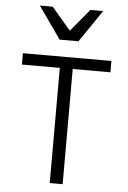

<svg xmlns="http://www.w3.org/2000/svg" viewBox="-64 -1050 729 1096"><g transform="rotate(5 300.0 -502.0)"><path d="M263.5 -660H46.5V-725H553.5V-660H337.5V0H263.5ZM119 -1004.5H193L302 -876L408 -1004.5H482L356 -820.5H248.5Z"/></g></svg>

Font: JuliaMono Light
Style: Regular
Weight: 300
Monospace: yes
Designer: cormullion
Foundry: corm
Version: Version 0.054; ttfautohint (v1.8.4)